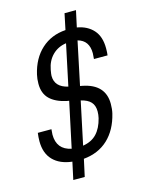

<svg xmlns="http://www.w3.org/2000/svg" viewBox="-120 -811 697 940"><g transform="rotate(-15 228.5 -341.0)"><path d="M383 -487Q385 -507 385 -516Q385 -581 329 -596L283 -377L294 -375Q406 -353 406 -254Q406 -227 401 -206Q382 -127 333 -81Q284 -35 209 -28L190 59H132L151 -29Q89 -36 55 -71Q21 -106 21 -167Q21 -187 24 -209H93Q91 -189 91 -182Q91 -106 164 -91L213 -321L201 -323Q146 -335 117.5 -363Q89 -391 89 -440Q89 -465 94 -486Q112 -564 162 -609.5Q212 -655 285 -660L302 -741H360L342 -658Q394 -649 424 -615.5Q454 -582 454 -523Q454 -500 452 -487ZM227 -389 271 -597Q229 -591 201 -563Q173 -535 165 -491Q161 -469 161 -461Q161 -404 227 -389ZM268 -308 222 -91Q266 -98 292 -125.5Q318 -153 330 -201Q334 -218 334 -235Q334 -265 318 -282.5Q302 -300 268 -308ZM182 -689Z"/></g></svg>

Font: D-DIN
Style: DIN-Italic
Weight: 400
Italic angle: -12°
Designer: Charles Nix
Foundry: Datto Inc.
Version: Version 1.00